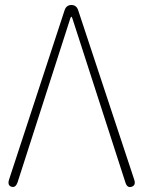

<svg xmlns="http://www.w3.org/2000/svg" viewBox="-20 -746 572 767"><path d="M26 0Q9 -5 16 -28L238 -705Q245 -726 265 -726Q285 -726 292 -706L516 -29Q524 -6 506 0Q488 6 481 -17L269 -673Q267 -679 265 -679Q263 -679 261 -673L50 -17Q42 5 26 0Z"/></svg>

Font: Resource Han Rounded JP ExtraLight
Style: Regular
Weight: 250
Designer: Cyano Hao (round all glyphs); Ryoko NISHIZUKA 西塚涼子 (kana, bopomofo & ideographs); Paul D. Hunt (Latin, Greek & Cyrillic)
Foundry: Cyano Hao
Version: 0.990